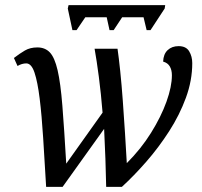

<svg xmlns="http://www.w3.org/2000/svg" viewBox="-20 -725 782 745"><path d="M261 -608 243 -692 246 -705H621L619 -692L564 -608H549L537 -658H454L421 -608H405L394 -658H311L277 -608ZM159 0Q153 -102 147.5 -189.5Q142 -277 134 -342Q126 -407 114 -443Q102 -479 82 -479Q65 -479 48 -469L34 -500Q56 -517 76.5 -529Q97 -541 125 -541Q155 -541 173.5 -521.5Q192 -502 203.5 -452.5Q215 -403 222 -315Q229 -227 237 -90L378 -288Q372 -362 363.5 -427Q355 -492 347 -536H436Q441 -502 446.5 -449Q452 -396 456.5 -334Q461 -272 465 -209Q469 -146 472 -92Q527 -147 566 -209.5Q605 -272 626 -330.5Q647 -389 647 -433Q647 -453 639 -467Q631 -481 613 -486Q614 -515 630.5 -530.5Q647 -546 673 -546Q702 -546 714 -526Q726 -506 726 -480Q726 -413 701.5 -346Q677 -279 636.5 -216Q596 -153 548 -98Q500 -43 453 0H392Q391 -51 389 -109Q387 -167 384 -225L223 0Z"/></svg>

Font: Noto Serif SemiCondensed
Style: Italic
Weight: 400
Width: 4
Italic angle: -12°
Designer: Monotype Design Team
Foundry: Monotype Imaging Inc.
Version: Version 2.013